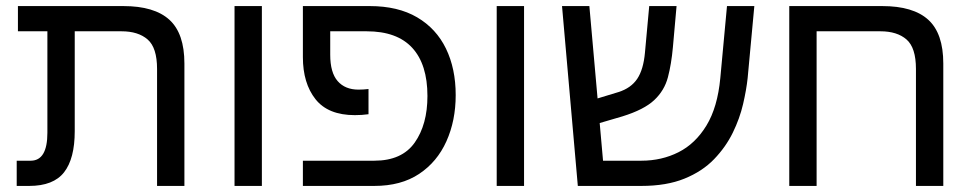

<svg xmlns="http://www.w3.org/2000/svg" viewBox="-20 -612 3205 632"><path d="M35 0V-83H81Q136 -83 136 -175V-509H39V-592H386Q488 -592 537.5 -547Q587 -502 587 -403V0H497V-385Q497 -455 466 -482Q435 -509 380 -509H226V-180Q226 -90 191 -45Q156 0 76 0Z M752 0V-592H842V0Z M977 0V-83H1212Q1303 -83 1345 -142.5Q1387 -202 1387 -296Q1387 -400 1337 -454.5Q1287 -509 1187 -509H1067V-432Q1067 -373 1091.5 -345Q1116 -317 1160 -317Q1168 -317 1176.5 -317.5Q1185 -318 1193 -319V-236Q1171 -233 1148 -233Q1060 -233 1018.5 -285.5Q977 -338 977 -424V-592H1197Q1290 -592 1353 -555Q1416 -518 1448 -452Q1480 -386 1480 -299Q1480 -215 1449.5 -147Q1419 -79 1359.5 -39.5Q1300 0 1212 0Z M1615 0V-592H1705V0Z M1882 0 1830 -592H1920L1947 -288L2016 -309Q2057 -322 2077.5 -352.5Q2098 -383 2103 -439L2117 -592H2207L2195 -457Q2190 -401 2178.5 -357.5Q2167 -314 2133.5 -282.5Q2100 -251 2029 -229L1954 -207L1965 -83H2091Q2158 -83 2213.5 -111Q2269 -139 2305.5 -199Q2342 -259 2351 -355L2373 -592H2463L2441 -355Q2437 -317 2426 -269.5Q2415 -222 2392 -175Q2369 -128 2330.5 -88Q2292 -48 2233 -24Q2174 0 2091 0Z M2884 -592Q2986 -592 3035.5 -547Q3085 -502 3085 -403V0H2995V-385Q2995 -455 2964 -482Q2933 -509 2878 -509H2668V0H2578V-592Z"/></svg>

Font: Go Noto Kurrent-Regular
Style: Regular
Weight: 400
Designer: Monotype Design Team
Foundry: Monotype Imaging Inc.
Version: Version 2.012; ttfautohint (v1.8.4.7-5d5b)